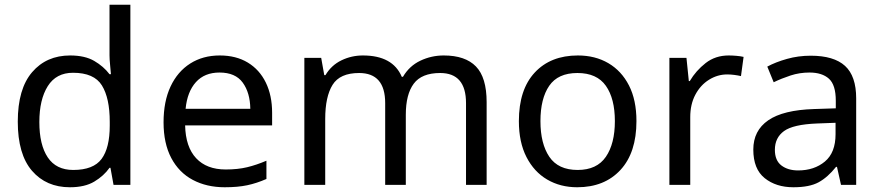

<svg xmlns="http://www.w3.org/2000/svg" viewBox="-20 -780 3713 810"><path d="M275 10Q175 10 115 -59.5Q55 -129 55 -267Q55 -405 115.5 -475.5Q176 -546 276 -546Q338 -546 377.5 -523Q417 -500 442 -467H448Q447 -480 444.5 -505.5Q442 -531 442 -546V-760H530V0H459L446 -72H442Q418 -38 378 -14Q338 10 275 10ZM289 -63Q374 -63 408.5 -109.5Q443 -156 443 -250V-266Q443 -366 410 -419.5Q377 -473 288 -473Q217 -473 181.5 -416.5Q146 -360 146 -265Q146 -169 181.5 -116Q217 -63 289 -63Z M907 -546Q976 -546 1025.5 -516Q1075 -486 1101.5 -431.5Q1128 -377 1128 -304V-251H761Q763 -160 807.5 -112.5Q852 -65 932 -65Q983 -65 1022.5 -74.5Q1062 -84 1104 -102V-25Q1063 -7 1023 1.5Q983 10 928 10Q852 10 793.5 -21Q735 -52 702.5 -113.5Q670 -175 670 -264Q670 -352 699.5 -415Q729 -478 782.5 -512Q836 -546 907 -546ZM906 -474Q843 -474 806.5 -433.5Q770 -393 763 -321H1036Q1035 -389 1004 -431.5Q973 -474 906 -474Z M1852 -546Q1943 -546 1988 -499.5Q2033 -453 2033 -349V0H1946V-345Q1946 -472 1837 -472Q1759 -472 1725.5 -427Q1692 -382 1692 -296V0H1605V-345Q1605 -472 1495 -472Q1414 -472 1383 -422Q1352 -372 1352 -278V0H1264V-536H1335L1348 -463H1353Q1378 -505 1420.5 -525.5Q1463 -546 1511 -546Q1637 -546 1675 -456H1680Q1707 -502 1753.5 -524Q1800 -546 1852 -546Z M2665 -269Q2665 -136 2597.5 -63Q2530 10 2415 10Q2344 10 2288.5 -22.5Q2233 -55 2201 -117.5Q2169 -180 2169 -269Q2169 -402 2236 -474Q2303 -546 2418 -546Q2491 -546 2546.5 -513.5Q2602 -481 2633.5 -419.5Q2665 -358 2665 -269ZM2260 -269Q2260 -174 2297.5 -118.5Q2335 -63 2417 -63Q2498 -63 2536 -118.5Q2574 -174 2574 -269Q2574 -364 2536 -418Q2498 -472 2416 -472Q2334 -472 2297 -418Q2260 -364 2260 -269Z M3054 -546Q3069 -546 3086.5 -544.5Q3104 -543 3117 -540L3106 -459Q3093 -462 3077.5 -464Q3062 -466 3048 -466Q3007 -466 2971 -443.5Q2935 -421 2913.5 -380.5Q2892 -340 2892 -286V0H2804V-536H2876L2886 -438H2890Q2916 -482 2957 -514Q2998 -546 3054 -546Z M3400 -545Q3498 -545 3545 -502Q3592 -459 3592 -365V0H3528L3511 -76H3507Q3472 -32 3433.5 -11Q3395 10 3327 10Q3254 10 3206 -28.5Q3158 -67 3158 -149Q3158 -229 3221 -272.5Q3284 -316 3415 -320L3506 -323V-355Q3506 -422 3477 -448Q3448 -474 3395 -474Q3353 -474 3315 -461.5Q3277 -449 3244 -433L3217 -499Q3252 -518 3300 -531.5Q3348 -545 3400 -545ZM3426 -259Q3326 -255 3287.5 -227Q3249 -199 3249 -148Q3249 -103 3276.5 -82Q3304 -61 3347 -61Q3415 -61 3460 -98.5Q3505 -136 3505 -214V-262Z"/></svg>

Font: Noto Sans Syriac Eastern
Style: Regular
Weight: 400
Designer: Patrick Giasson and the Monotype Design Team
Foundry: Monotype Imaging Inc.
Version: Version 3.001; ttfautohint (v1.8.4.7-5d5b)